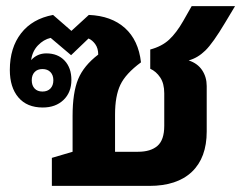

<svg xmlns="http://www.w3.org/2000/svg" viewBox="-20 -609 790 629"><path d="M154.8 -346.2Q154.8 -362.8 145.3 -372.8Q135.7 -382.8 119.1 -382.8Q102.5 -382.8 93.3 -372.8Q84 -362.8 84 -346.2Q84 -329.1 93.3 -319.1Q102.5 -309.1 119.1 -309.1Q135.7 -309.1 145.3 -319.1Q154.8 -329.1 154.8 -346.2ZM518.1 -303.2Q518.1 -335.4 504.9 -355.2Q491.7 -375 472.2 -383.8V-446.8Q510.3 -457 534.2 -479.2Q558.1 -501.5 580.1 -540L607.9 -588.9H750L717.8 -535.2Q677.7 -467.8 652.6 -443.4Q627.4 -418.9 598.1 -411.1Q627.4 -401.4 642.3 -378.9Q657.2 -356.4 657.2 -327.1V-178.2Q657.2 -92.3 608.6 -46.1Q560.1 0 469.2 0H149.9V-91.8L217.8 -111.8V-229Q217.8 -305.7 236.1 -349.9Q254.4 -394 301.8 -430.2Q301.8 -450.7 292.2 -464.1Q282.7 -477.5 270 -482.9L212.9 -428.2L146 -484.9Q122.6 -479.5 104.2 -460.2Q85.9 -440.9 82 -412.1Q102.1 -434.1 131.8 -434.1Q169.4 -434.1 191.7 -410.4Q213.9 -386.7 213.9 -347.2Q213.9 -306.2 188 -281.5Q162.1 -256.8 120.1 -256.8Q68.4 -256.8 40.3 -289.8Q12.2 -322.8 12.2 -379.9Q12.2 -452.6 49.1 -500Q85.9 -547.4 153.8 -560.1L213.9 -507.8L271 -560.1Q344.7 -557.1 389.2 -517.3Q433.6 -477.5 441.9 -404.8Q391.6 -367.7 374.3 -331.1Q356.9 -294.4 356.9 -233.9V-111.8H432.1Q473.6 -111.8 495.8 -131.1Q518.1 -150.4 518.1 -196.8Z"/></svg>

Font: Droid Sans Thai
Style: Bold
Weight: 700
Designer: Steve Matteson
Foundry: Ascender Corporation
Version: Version 1.00